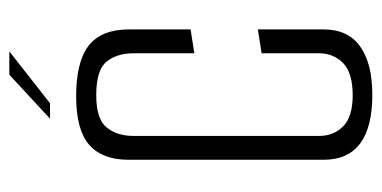

<svg xmlns="http://www.w3.org/2000/svg" viewBox="-223 -588 817 411"><g transform="rotate(-90 185.5 -382.5)"><path d="M188 6Q119 6 84 -20Q49 -46 49 -98V-516Q49 -572 81 -600Q113 -628 185 -628Q259 -628 293.5 -601Q328 -574 328 -515V-383L277 -375V-504Q277 -541 259 -563Q241 -585 187 -585Q136 -585 118 -562.5Q100 -540 100 -505V-108Q100 -77 120.5 -56.5Q141 -36 187 -36Q235 -36 256 -56.5Q277 -77 277 -109V-231L328 -239V-98Q328 -46 291.5 -20Q255 6 188 6ZM137 -684 231 -771H281L170 -684Z"/></g></svg>

Font: Smooch Sans Thin
Style: Regular
Weight: 400
Version: Version 1.010